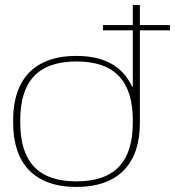

<svg xmlns="http://www.w3.org/2000/svg" viewBox="-20 -730 692 759"><path d="M32 -256V-244C32 -85 115 9 282 9C450 9 533 -85 533 -244V-610H652V-631H533V-710H505V-631H387V-610H505V-388H502C464 -469 391 -509 282 -509C115 -509 32 -415 32 -256ZM60 -246V-254C60 -406 128 -487 282 -487C437 -487 505 -406 505 -254V-246C505 -94 437 -13 282 -13C128 -13 60 -94 60 -246Z"/></svg>

Font: LT Wave Thin
Style: Regular
Weight: 100
Designer: Daniel Lyons
Version: Version 2.5 (Glyphs App)